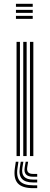

<svg xmlns="http://www.w3.org/2000/svg" viewBox="-20 -820 265 1009"><path d="M63.8 -784.2V-800H152V-784.2ZM63.8 -752.5V-768.2H152V-752.5ZM63.8 -720.8V-736.5H152V-720.8ZM137.5 0V-600H155.2V0ZM67 0V-600H84.8V0ZM102.2 0V-600H120V0ZM76.8 30 71.8 64.5Q65 110.5 84.9 132.1Q104.8 153.8 153.8 153.8H175.5V168.8H153.8Q96.8 168.8 73.6 143.4Q50.5 118 58 64.5L63 30ZM127.8 30 123 60Q117.8 94 153.8 94H175.5V108.8H153.8Q101.5 108.8 109.8 60L115 30ZM102.8 30 97.5 62.2Q88 123.8 153.8 123.8H175.5V138.8H153.8Q72 138.8 84 62.2L89 30Z"/></svg>

Font: Big Shoulders Inline Text Medium
Style: Regular
Weight: 500
Designer: Patric King
Foundry: XO Type Co
Version: Version 1.000